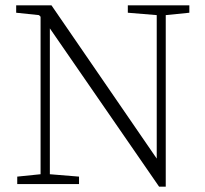

<svg xmlns="http://www.w3.org/2000/svg" viewBox="-20 -694 773 724"><path d="M694 -674V-646L605 -637V10H580L168 -587V-37L278 -28V0H45V-28L133 -37V-631L127 -637L41 -646V-674H174L571 -96V-637L462 -646V-674Z"/></svg>

Font: TypoPRO Source Serif Pro
Style: Regular
Weight: 300
Designer: Frank Grießhammer
Foundry: Adobe Systems Incorporated
Version: Version 1.017;PS (version unavailable);hotconv 1.0.79;makeot